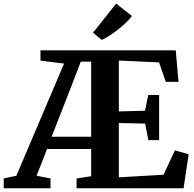

<svg xmlns="http://www.w3.org/2000/svg" viewBox="-65 -1014 1046 1034"><path d="M-45 0V-53L23 -67.5L280 -671.5L153 -687.5V-743H881.5L896.5 -573H828L791.5 -678L575 -688V-414L716 -417.5L733.5 -502.5H792V-259.5H734L716.5 -348.5L575 -351.5V-59L816 -73L877 -204.5L951 -183L923.5 0H347.5V-53L426 -65V-211.5H188.5L132 -67.5L207 -53V0ZM213 -277.5H426V-682H370L318.5 -547.5ZM483 -799 436 -838 560.5 -994.5 645.5 -928Q631 -908.5 611.2 -889.8Q591.5 -871 569.2 -853.8Q547 -836.5 525.2 -822.5Q503.5 -808.5 483.5 -799Z"/></svg>

Font: Merriweather 36pt
Style: Bold
Weight: 700
Designer: Eben Sorkin
Foundry: Eben Sorkin
Version: Version 2.100